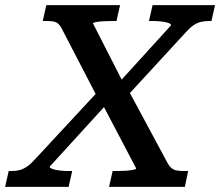

<svg xmlns="http://www.w3.org/2000/svg" viewBox="-69 -730 860 750"><path d="M98 -648 112 -710H400L386 -648H370Q354 -648 336.5 -647Q319 -646 307 -644Q295 -642 294 -639L419 -394L426 -390L584 -96Q592 -81 601 -73.5Q610 -66 622 -64Q634 -62 651 -62H666L653 0H357L371 -62H387Q404 -62 421.5 -63Q439 -64 451 -66.5Q463 -69 463 -72L325 -335L317 -339L174 -615Q167 -630 158 -637.5Q149 -645 137 -646.5Q125 -648 107 -648ZM-49 0 -35 -62H-22Q-5 -62 9 -66Q23 -70 37.5 -80Q52 -90 68 -108L325 -385L364 -341L125 -79Q124 -75 135 -70.5Q146 -66 163 -64Q180 -62 196 -62H213L199 0ZM425 -352 387 -398 599 -631Q600 -636 589.5 -640Q579 -644 562 -646Q545 -648 527 -648H513L527 -710H771L757 -648H748Q731 -648 716 -644.5Q701 -641 687 -631.5Q673 -622 656 -603Z"/></svg>

Font: Roboto Serif 20pt Medium
Style: Italic
Weight: 500
Italic angle: -10°
Version: Version 1.008